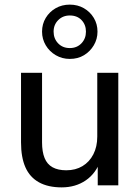

<svg xmlns="http://www.w3.org/2000/svg" viewBox="-20 -802 605 831"><path d="M247 9Q188 9 148.5 -13Q109 -35 90 -78Q71 -121 71 -186V-487H162V-186Q162 -145 173 -118Q184 -91 207.5 -78Q231 -65 267 -65Q307 -65 337 -83Q367 -101 384 -134Q401 -167 401 -211V-487H492V0H403V-110H416Q396 -52 351.5 -21.5Q307 9 247 9ZM282 -547Q249 -547 221.5 -563Q194 -579 178 -606Q162 -633 162 -665Q162 -698 178 -724.5Q194 -751 221 -766.5Q248 -782 282 -782Q316 -782 343 -766.5Q370 -751 386 -724.5Q402 -698 402 -665Q402 -633 386 -606Q370 -579 343.5 -563Q317 -547 282 -547ZM282 -594Q313 -594 332.5 -614.5Q352 -635 352 -665Q352 -695 333 -715Q314 -735 282 -735Q252 -735 232 -715Q212 -695 212 -665Q212 -635 231.5 -614.5Q251 -594 282 -594Z"/></svg>

Font: Nunito Sans 12pt ExtraLight 12pt Medium
Style: Regular
Weight: 500
Version: Version 3.101;gftools[0.9.27]